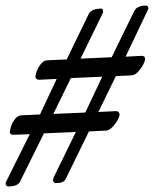

<svg xmlns="http://www.w3.org/2000/svg" viewBox="-47 -581 554 691"><path d="M-26 76 -25 73 60 -98 1 -96H-1Q-7 -96 -10 -100.5Q-13 -105 -11 -110Q-8 -131 3.5 -148Q15 -165 30 -166L97 -169L157 -297L94 -294Q87 -294 83 -298.5Q79 -303 81 -309Q84 -328 96 -345.5Q108 -363 122 -364L193 -367L272 -530Q282 -550 318 -550Q322 -550 323 -545.5Q324 -541 324 -536Q323 -534 322 -533Q321 -532 321 -530L243 -370L355 -375L436 -541Q446 -561 479 -561Q483 -561 485.5 -556.5Q488 -552 486 -547L483 -541L405 -377L462 -380H464Q470 -380 473 -376Q476 -372 475 -366Q472 -351 457 -331Q442 -311 428 -310L370 -307L307 -178L369 -181H371Q377 -181 380.5 -176.5Q384 -172 383 -166Q380 -151 364.5 -131.5Q349 -112 335 -111L273 -108L191 60Q186 71 177 74.5Q168 78 154 78Q149 78 146 73.5Q143 69 144 64L145 60L226 -106L111 -101L25 73Q16 90 -17 90Q-22 90 -25 85.5Q-28 81 -26 76ZM260 -176 321 -305 208 -300 145 -171Z"/></svg>

Font: EB Garamond Medium
Style: Italic
Weight: 500
Italic angle: -17.2°
Designer: Georg Duffner and Octavio Pardo
Foundry: Georg Duffner
Version: Version 1.000